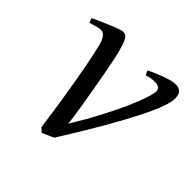

<svg xmlns="http://www.w3.org/2000/svg" viewBox="-132 -573 709 709"><g transform="rotate(45 223.0 -218.5)"><path d="M436 -416Q436 -400.4 425.3 -369.6Q414.6 -338.9 389.6 -289.1Q364.7 -239.3 324 -168.2Q283.2 -97.2 223.1 -1Q218.8 1.5 212.9 4.2Q207 6.8 200.7 9.5Q194.3 12.2 188 15.1Q181.6 18.1 176.8 20L161.1 4.9Q157.7 -22.5 152.8 -56.4Q147.9 -90.3 142.3 -126.2Q136.7 -162.1 130.4 -198.2Q124 -234.4 118.2 -266.1Q112.3 -297.9 106.7 -323.2Q101.1 -348.6 97.2 -363.8Q93.3 -377 88.9 -384.8Q84.5 -392.6 79.8 -397Q75.2 -401.4 70.8 -402.6Q66.4 -403.8 62 -403.8Q57.1 -403.8 49.3 -402.1Q41.5 -400.4 33.7 -397.9Q24.9 -395.5 14.2 -392.1L7.8 -410.2Q28.3 -419.4 47.4 -428Q66.4 -436.5 82 -442.9Q97.7 -449.2 109.4 -453.1Q121.1 -457 127 -457Q134.3 -457 139.4 -453.9Q144.5 -450.7 148.7 -443.4Q152.8 -436 157 -424.1Q161.1 -412.1 166 -395Q169.4 -382.3 175 -355.5Q180.7 -328.6 186.8 -294.9Q192.9 -261.2 199.2 -224.9Q205.6 -188.5 210.7 -156.7Q215.8 -125 219 -102.3Q222.2 -79.6 222.2 -73.2Q258.3 -131.8 285.6 -184.1Q313 -236.3 331.3 -277.6Q349.6 -318.8 358.9 -347.7Q368.2 -376.5 368.2 -389.2Q368.2 -398.9 359.9 -404.1Q351.6 -409.2 337.9 -409.2Q329.6 -409.2 319.6 -407.5Q309.6 -405.8 298.8 -401.9L290 -418.9Q303.7 -426.3 319.6 -433.1Q335.4 -439.9 350.6 -445.3Q365.7 -450.7 378.7 -453.9Q391.6 -457 399.9 -457Q417 -457 426.5 -448.2Q436 -439.5 436 -416Z"/></g></svg>

Font: Gentium Plus Am
Style: Italic
Weight: 400
Italic angle: -8°
Designer: J. Victor Gaultney, Annie Olsen, Iska Routamaa, Becca Hirsbrunner
Foundry: SIL International
Version: Version 5.000